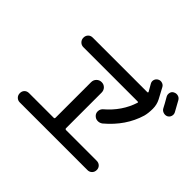

<svg xmlns="http://www.w3.org/2000/svg" viewBox="-170 -1088 1341 1341"><g transform="rotate(45 500.0 -418.0)"><path d="M893.6 -690.4Q880.9 -715.8 852.5 -764.6Q844.7 -779.3 849.1 -796.9Q853.5 -814.5 870.1 -821.3Q885.7 -829.1 902.8 -824.2Q919.9 -819.3 928.7 -802.7Q957 -752.9 970.7 -726.6Q978.5 -710.9 973.1 -694.3Q967.8 -677.7 952.1 -669.9Q936.5 -663.1 918.9 -668.9Q901.4 -674.8 893.6 -690.4ZM156.2 -9.8Q136.7 -9.8 123.5 -22.9Q110.4 -36.1 110.4 -56.2Q110.4 -76.2 123 -88.9Q135.7 -101.6 156.2 -101.6H399.4Q408.2 -101.6 408.2 -111.3V-461.9Q408.2 -484.4 423.3 -499.5Q438.5 -514.6 460.4 -514.6Q482.4 -514.6 497.1 -499.5Q511.7 -484.4 511.7 -461.9V-111.3Q511.7 -102.5 521.5 -101.6H824.2Q843.8 -101.6 856.9 -88.9Q870.1 -76.2 870.1 -56.2Q870.1 -36.1 856.9 -22.9Q843.8 -9.8 824.2 -9.8ZM601.6 -387.7Q702.1 -473.6 739.3 -589.8Q741.2 -596.7 732.4 -596.7H196.3Q177.7 -596.7 164.1 -610.4Q150.4 -624 150.4 -644Q150.4 -664.1 163.1 -677.2Q175.8 -690.4 196.3 -690.4H735.4Q738.3 -690.4 740.2 -693.4Q742.2 -696.3 740.2 -698.2Q735.4 -707 725.1 -724.6Q714.8 -742.2 710 -751Q702.1 -765.6 707 -781.7Q711.9 -797.9 727.1 -806.2Q742.2 -814.5 759.3 -809.6Q776.4 -804.7 784.2 -790Q798.8 -763.7 827.1 -710Q844.7 -675.8 844.7 -635.7Q844.7 -591.8 835.9 -559.6Q793.9 -419.9 668.9 -314.5Q652.3 -301.8 631.3 -302.7Q610.4 -303.7 595.7 -320.3Q583 -335 585 -355Q586.9 -375 601.6 -387.7Z"/></g></svg>

Font: Rounded Mgen+ 2m medium
Style: Regular
Weight: 500
Designer: [Source Han Sans]
Ryoko NISHIZUKA  (kana & ideographs); Paul D. Hunt (Latin, Greek & Cyrillic); Wenlong ZHANG  (bopomofo
Version: Version 1.059.20150602